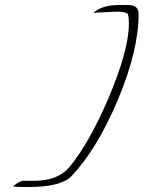

<svg xmlns="http://www.w3.org/2000/svg" viewBox="-20 -736 596 773"><path d="M93 17Q71 17 55.5 16.5Q40 16 32 15Q55 -5 71 -8H116Q213 -8 259 -63Q337 -156 416 -339Q499 -534 499 -643Q499 -664 495 -680Q482 -689 455 -689Q445 -689 433 -688.5Q421 -688 406 -687Q386 -686 373.5 -685.5Q361 -685 356 -684Q388 -716 465 -716Q507 -716 513 -714Q538 -708 538 -679Q538 -534 455 -335Q371 -136 268 -27Q226 17 93 17Z"/></svg>

Font: Ruthie
Style: Regular
Weight: 400
Designer: Robert E. Leuschke
Foundry: Robert E. Leuschke
Version: Version 1.012